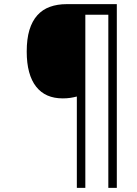

<svg xmlns="http://www.w3.org/2000/svg" viewBox="-20 -780 663 927"><path d="M351 -314Q336 -310 319.5 -307.5Q303 -305 283 -305Q241 -305 209 -319Q177 -333 154.5 -361.5Q132 -390 120.5 -432.5Q109 -475 109 -531Q109 -592 122 -635Q135 -678 160 -706Q185 -734 221 -747Q257 -760 302 -760H544V127H503V-709H392V127H351Z"/></svg>

Font: Noto Sans Display Light
Style: Italic
Weight: 300
Italic angle: -12°
Designer: Monotype Design Team
Foundry: Monotype Imaging Inc.
Version: Version 2.003